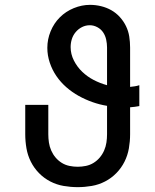

<svg xmlns="http://www.w3.org/2000/svg" viewBox="-20 -763 640 791"><path d="M300 8Q271 8 242 3Q213 -2 187 -15.5Q161 -29 140.5 -50Q120 -71 107 -97Q94 -123 89 -152Q84 -181 84 -210V-331H179V-210Q179 -193 181.5 -176Q184 -159 191 -143Q198 -127 209 -114Q220 -101 234.5 -92Q249 -83 266 -79.5Q283 -76 300 -76Q317 -76 334 -79.5Q351 -83 365.5 -92Q380 -101 391 -114Q402 -127 409 -143Q416 -159 418.5 -176Q421 -193 421 -210V-327Q390 -332 360.5 -342.5Q331 -353 304 -368Q277 -383 253.5 -403.5Q230 -424 212.5 -449.5Q195 -475 185 -505Q175 -535 175 -566Q175 -601 188.5 -634Q202 -667 226.5 -691.5Q251 -716 284 -729.5Q317 -743 351 -743Q374 -743 396.5 -737.5Q419 -732 438.5 -721Q458 -710 473.5 -693Q489 -676 499 -655.5Q509 -635 512.5 -612.5Q516 -590 516 -567V-405Q526 -406 535.5 -407.5Q545 -409 554 -412V-326Q545 -324 535.5 -323Q526 -322 516 -321V-210Q516 -181 511 -152Q506 -123 493 -97Q480 -71 459.5 -50Q439 -29 413 -15.5Q387 -2 358 3Q329 8 300 8ZM421 -412V-567Q421 -583 417.5 -599.5Q414 -616 405 -629.5Q396 -643 381 -651Q366 -659 350 -659Q333 -659 318 -651.5Q303 -644 292 -631Q281 -618 276 -602Q271 -586 271 -569Q271 -540 284.5 -513.5Q298 -487 319 -467Q340 -447 366 -433.5Q392 -420 421 -412Z"/></svg>

Font: Iosevka Etoile Medium
Style: Regular
Weight: 500
Designer: Belleve Invis
Foundry: Belleve Invis
Version: Version 22.1.2; ttfautohint (v1.8.4)